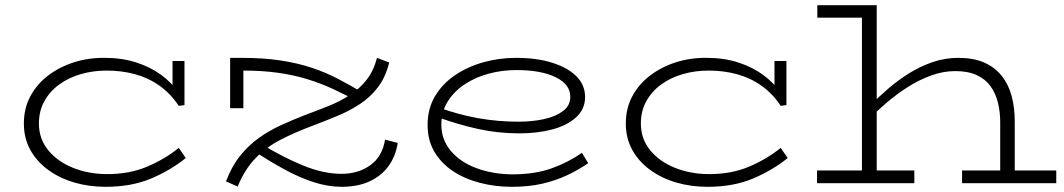

<svg xmlns="http://www.w3.org/2000/svg" viewBox="-20 -706 4101 740"><path d="M387 14Q323 14 266.5 -2.5Q210 -19 166 -51Q122 -83 97 -128Q72 -173 72 -230Q72 -289 97.5 -336Q123 -383 167 -416Q211 -449 267 -466.5Q323 -484 385 -483Q450 -483 504.5 -465.5Q559 -448 601 -417.5Q643 -387 668 -348L645 -353V-471H691V-301L669 -298Q638 -345 595 -375.5Q552 -406 500.5 -420Q449 -434 392 -434Q339 -434 292 -420.5Q245 -407 208.5 -380.5Q172 -354 151 -316Q130 -278 130 -230Q130 -171 165.5 -127.5Q201 -84 259.5 -60Q318 -36 388 -35Q477 -34 546.5 -63.5Q616 -93 669 -136L696 -97Q638 -50 562.5 -18Q487 14 387 14Z M1433 -483 1480 -465Q1466 -408 1436.5 -369.5Q1407 -331 1366.5 -304.5Q1326 -278 1277.5 -258Q1229 -238 1176 -218Q1115 -195 1061.5 -167.5Q1008 -140 966 -97.5Q924 -55 896 13L851 -7Q873 -65 905.5 -105.5Q938 -146 978 -174.5Q1018 -203 1063 -223.5Q1108 -244 1154 -262Q1203 -280 1247.5 -298Q1292 -316 1329 -340Q1366 -364 1393 -398.5Q1420 -433 1433 -483ZM1297 14Q1244 14 1188.5 -4Q1133 -22 1076.5 -53Q1020 -84 961 -122L985 -152Q1070 -100 1148.5 -68Q1227 -36 1296 -36Q1361 -36 1407.5 -69.5Q1454 -103 1464 -168L1513 -155Q1505 -104 1477.5 -66Q1450 -28 1404.5 -7Q1359 14 1297 14ZM867 -289V-483H911Q995 -483 1061 -473Q1127 -463 1181 -445Q1235 -427 1282 -402.5Q1329 -378 1376 -350L1353 -318Q1309 -342 1262.5 -363.5Q1216 -385 1164 -401Q1112 -417 1051.5 -425.5Q991 -434 918 -434V-289Z M1952 14Q1888 14 1829 -1.5Q1770 -17 1725 -47Q1680 -77 1654 -121.5Q1628 -166 1628 -224Q1628 -287 1656.5 -335Q1685 -383 1733.5 -416Q1782 -449 1843 -466Q1904 -483 1969 -483Q2048 -483 2107.5 -464.5Q2167 -446 2201 -412.5Q2235 -379 2235 -332Q2235 -285 2200 -253.5Q2165 -222 2108 -207Q2051 -192 1982 -192Q1899 -192 1822.5 -209Q1746 -226 1671 -253L1670 -292Q1747 -264 1823 -250.5Q1899 -237 1977 -237Q2032 -237 2077 -247Q2122 -257 2150 -278Q2178 -299 2178 -333Q2178 -381 2121.5 -408.5Q2065 -436 1970 -436Q1916 -436 1865 -422.5Q1814 -409 1772.5 -382Q1731 -355 1706 -315.5Q1681 -276 1681 -225Q1681 -168 1717.5 -124.5Q1754 -81 1816 -58Q1878 -35 1953 -34Q2041 -34 2105.5 -57Q2170 -80 2223 -117L2247 -77Q2209 -51 2165.5 -30.5Q2122 -10 2070 2Q2018 14 1952 14Z M2707 14Q2643 14 2586.5 -2.5Q2530 -19 2486 -51Q2442 -83 2417 -128Q2392 -173 2392 -230Q2392 -289 2417.5 -336Q2443 -383 2487 -416Q2531 -449 2587 -466.5Q2643 -484 2705 -483Q2770 -483 2824.5 -465.5Q2879 -448 2921 -417.5Q2963 -387 2988 -348L2965 -353V-471H3011V-301L2989 -298Q2958 -345 2915 -375.5Q2872 -406 2820.5 -420Q2769 -434 2712 -434Q2659 -434 2612 -420.5Q2565 -407 2528.5 -380.5Q2492 -354 2471 -316Q2450 -278 2450 -230Q2450 -171 2485.5 -127.5Q2521 -84 2579.5 -60Q2638 -36 2708 -35Q2797 -34 2866.5 -63.5Q2936 -93 2989 -136L3016 -97Q2958 -50 2882.5 -18Q2807 14 2707 14Z M3835 0V-235Q3835 -275 3826 -311Q3817 -347 3797.5 -374Q3778 -401 3744.5 -416.5Q3711 -432 3662 -432Q3615 -432 3568.5 -415Q3522 -398 3479.5 -371Q3437 -344 3400 -312.5Q3363 -281 3334 -252V-300Q3365 -331 3402.5 -363.5Q3440 -396 3483 -423Q3526 -450 3574 -466.5Q3622 -483 3674 -483Q3732 -483 3773 -465Q3814 -447 3840.5 -414Q3867 -381 3879 -336Q3891 -291 3891 -238V0ZM3129 0V-49H3504V0ZM3688 0V-49H4051V0ZM3359 -686V0H3302V-638H3130V-686Z"/></svg>

Font: BioRhyme SemiExpanded Light
Style: Regular
Weight: 300
Width: 6
Designer: Aoife Mooney
Foundry: Aoife Mooney Type
Version: Version 1.600;gftools[0.9.33]